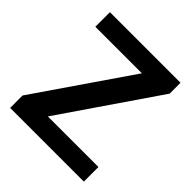

<svg xmlns="http://www.w3.org/2000/svg" viewBox="-174 -753 875 875"><g transform="rotate(45 264.0 -315.0)"><path d="M493 -630V-560L174 -94H500V0H25V-80L338 -536H38V-630Z"/></g></svg>

Font: Ek Mukta SemiBold
Style: Regular
Weight: 600
Designer: Girish Dalvi and Yashodeep Gholap
Foundry: Ek Type
Version: Version 2.538;PS 1.002;hotconv 16.6.51;makeotf.lib2.5.65220;